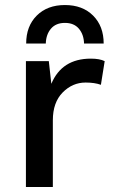

<svg xmlns="http://www.w3.org/2000/svg" viewBox="-20 -743 454 763"><path d="M392 -570H314Q313 -606 293.5 -629Q274 -652 238 -652Q202 -652 182.5 -629Q163 -606 162 -570H84Q84 -639 126 -681Q168 -723 238 -723Q308 -723 350 -681Q392 -639 392 -570ZM83 0V-500H174L184 -410Q226 -510 341 -510Q376 -510 396 -500L381 -406Q356 -415 320 -415Q268 -415 229 -375.5Q190 -336 190 -265V0Z"/></svg>

Font: Elaine Sans Medium
Style: Regular
Weight: 500
Designer: Wei Huang
Foundry: Wei Huang
Version: Version 2.001;PS 002.001;hotconv 1.0.88;makeotf.lib2.5.64775